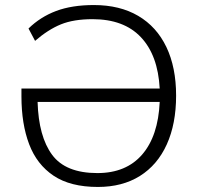

<svg xmlns="http://www.w3.org/2000/svg" viewBox="-20 -733 783 761"><path d="M368 8Q259 8 192.5 -36.5Q126 -81 95.5 -161.5Q65 -242 65 -351V-382H613Q606 -514 538.5 -585.5Q471 -657 347 -657Q272 -657 221.5 -636.5Q171 -616 119 -571L93 -620Q140 -666 202.5 -689.5Q265 -713 352 -713Q455 -713 528 -670Q601 -627 639.5 -546.5Q678 -466 678 -354Q678 -242 641 -160.5Q604 -79 534.5 -35.5Q465 8 368 8ZM366 -47Q480 -47 543.5 -120.5Q607 -194 613 -329H129Q133 -192 186.5 -119.5Q240 -47 366 -47Z"/></svg>

Font: Winston Light
Style: Regular
Weight: 300
Designer: Original fonts by Vernon Adams / Changes by Cristiano Sobral
Foundry: Original fonts by Vernon Adams / Changes by Cristiano Sobral
Version: Version 2.503;July 17, 2020;FontCreator 13.0.0.2655 64-bit